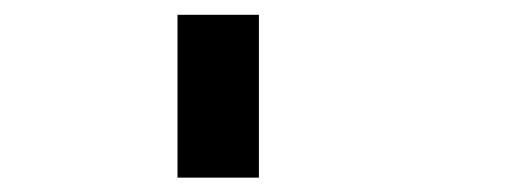

<svg xmlns="http://www.w3.org/2000/svg" viewBox="-20 -798 707 262"><path d="M333.3 -555.6H222.2V-777.8H333.3Z"/></svg>

Font: Pixeloid Mono
Style: Regular
Weight: 400
Monospace: yes
Designer: GGBotNet
Foundry: GGBotNet
Version: 0.5